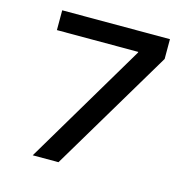

<svg xmlns="http://www.w3.org/2000/svg" viewBox="-100 -770 873 871"><g transform="rotate(15 337.0 -335.0)"><path d="M87 -577H469V-574L128 0H249L593 -577V-670H87Z"/></g></svg>

Font: LT Wave Text Medium
Style: Regular
Weight: 500
Designer: Daniel Lyons
Version: Version 2.5 (Glyphs App)